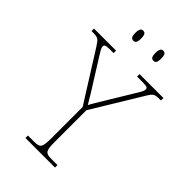

<svg xmlns="http://www.w3.org/2000/svg" viewBox="-277 -996 1089 1089"><g transform="rotate(45 267.5 -451.5)"><path d="M356 -823C371 -823 379 -831 379 -863C379 -894 371 -903 356 -903C342 -903 333 -894 333 -863C333 -831 342 -823 356 -823ZM195 -823C210 -823 218 -831 218 -863C218 -894 210 -903 195 -903C181 -903 172 -894 172 -863C172 -831 181 -823 195 -823ZM153 0H390V-20H342C292 -20 286 -31 286 -108V-356L466 -652C489 -690 495 -694 538 -694H546V-714H354V-694H403C437 -694 441 -687 441 -677C441 -665 432 -650 419 -629L325 -474C300 -432 281 -402 271 -382C249 -421 223 -462 197 -503L118 -629C105 -650 95 -665 95 -677C95 -687 99 -694 133 -694H166V-714H-11V-694H-2C41 -694 46 -690 71 -651L258 -354V-108C258 -31 252 -20 202 -20H153Z"/></g></svg>

Font: Noto Serif Gurmukhi Thin
Style: Regular
Weight: 100
Designer: Vaibhav Singh and the Monotype Design Team
Foundry: Monotype Imaging Inc.
Version: Version 2.004